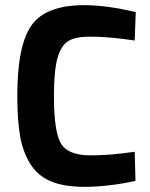

<svg xmlns="http://www.w3.org/2000/svg" viewBox="-20 -712 583 744"><path d="M502 -124 505 -11Q399 12 307 12Q229 12 178 -9Q127 -30 98 -76Q69 -122 58 -184Q47 -246 47 -340Q47 -537 102.5 -614.5Q158 -692 307 -692Q393 -692 506 -665L502 -555Q403 -570 327 -570Q272 -570 244 -552.5Q216 -535 202.5 -486Q189 -437 189 -340Q189 -201 216.5 -155.5Q244 -110 331 -110Q409 -110 502 -124Z"/></svg>

Font: TitilliumText
Style: ExtraBold
Weight: 800
Designer: Accademia di Belle Arti di Urbino and others
Foundry: Accademia di Belle Arti di Urbino and others.
Version: Version 60.001